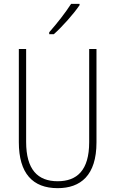

<svg xmlns="http://www.w3.org/2000/svg" viewBox="-20 -969 600 999"><path d="M394 -942V-949H350C319 -901 279 -850 236 -801V-791H260C303 -829 362 -895 394 -942ZM482 -228V-714H444V-229C444 -82 380 -26 280 -26C176 -26 116 -87 116 -231V-714H78V-229C78 -67 150 10 280 10C399 10 482 -56 482 -228Z"/></svg>

Font: Noto Sans Gujarati Condensed ExtraLight
Style: Regular
Weight: 200
Width: 3
Designer: Jelle Bosma - Monotype Design Team, Universal Thirst
Foundry: Monotype Imaging Inc.
Version: Version 2.106